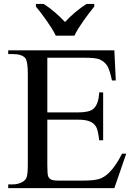

<svg xmlns="http://www.w3.org/2000/svg" viewBox="-20 -974 698 994"><path d="M225 -675V-392H381.5Q443 -392 463.5 -410.5Q491 -435 493.5 -495.5H514V-248H493.5Q487.5 -299.5 479 -314.5Q470 -333.5 448.2 -344Q426.5 -354.5 381.5 -354.5H225V-118.5Q225 -71 229.5 -60.8Q234 -50.5 244 -44.8Q254 -39 284.5 -39H405.5Q465.5 -39 492.8 -47.2Q520 -55.5 545.5 -81Q578.5 -113 612 -178.5H633.5L572 0H22.5V-19.5H47.5Q72 -19.5 94.5 -31Q112 -40 118 -56.5Q124 -73 124 -126V-589.5Q124 -657.5 111 -673.5Q92 -694 47.5 -694H22.5V-713.5H572L579.5 -557.5H559.5Q548 -613 534.8 -634Q521.5 -655 494.5 -667Q474.5 -675 421.5 -675ZM166 -953.5H206Q220.5 -944.5 235.2 -933.5Q250 -922.5 264.2 -910.2Q278.5 -898 291.8 -885.2Q305 -872.5 316.5 -860Q328 -872.5 341.2 -885.2Q354.5 -898 369 -910.2Q383.5 -922.5 398.5 -933.5Q413.5 -944.5 428 -953.5H468V-940Q456 -925.5 441.5 -906.5Q427 -887.5 412.8 -867.2Q398.5 -847 386 -827Q373.5 -807 365.5 -789.5H268.5Q260.5 -807 248 -827Q235.5 -847 221.2 -867.2Q207 -887.5 192.5 -906.5Q178 -925.5 166 -940Z"/></svg>

Font: MM Phetkon
Style: Regular
Weight: 400
Designer: Khon Soe Zaw Thu
Version: Version 1.00 July 15, 2016, initial release